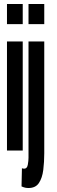

<svg xmlns="http://www.w3.org/2000/svg" viewBox="-20 -755 285 963"><path d="M123 188Q115 188 107.2 186.5Q99.5 185 88 180L90 89Q93.5 90 96.2 90.5Q99 91 101.5 91Q116 91 119.5 71Q123 51 123 36V-547H202V14Q202 57.5 197 97.5Q192 137.5 175.2 162.8Q158.5 188 123 188ZM15 0V-547H94V0ZM15 -634V-735H94V-634ZM123 -634V-735H202V-634Z"/></svg>

Font: League Gothic Condensed
Style: Regular
Weight: 400
Width: 3
Designer: The League of Moveable Type
Version: Version 2.001